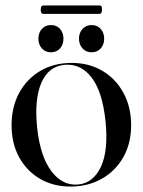

<svg xmlns="http://www.w3.org/2000/svg" viewBox="-20 -675 524 705"><path d="M243.5 -444Q306.5 -444 355.8 -415Q405 -386 433.2 -334.2Q461.5 -282.5 461.5 -215.5Q461.5 -148.5 432.8 -97.8Q404 -47 353.5 -18.5Q303 10 238.5 10Q175.5 10 126.8 -18.5Q78 -47 50.2 -97.8Q22.5 -148.5 22.5 -215.5Q22.5 -282.5 50.5 -334Q78.5 -385.5 128.2 -414.8Q178 -444 243.5 -444ZM266.5 2.5Q322 -2.5 350.2 -62Q378.5 -121.5 367.5 -229Q356.5 -337.5 316.8 -389.8Q277 -442 217.5 -437Q158.5 -432 132 -371.2Q105.5 -310.5 116.5 -205Q128 -100 168.8 -46.2Q209.5 7.5 266.5 2.5ZM167 -483Q146.5 -483 133.8 -497.2Q121 -511.5 121 -533Q121 -554.5 133.8 -568.8Q146.5 -583 167 -583Q188 -583 200.5 -568.8Q213 -554.5 213 -533Q213 -511.5 200.5 -497.2Q188 -483 167 -483ZM316.5 -483Q296 -483 283 -497.2Q270 -511.5 270 -533Q270 -554.5 283 -568.8Q296 -583 316.5 -583Q337 -583 349.8 -568.8Q362.5 -554.5 362.5 -533Q362.5 -511.5 349.8 -497.2Q337 -483 316.5 -483ZM129.5 -639.5Q129.5 -655 139.5 -655H344.5Q350.5 -655 352.5 -652.2Q354.5 -649.5 354.5 -639.5Q354.5 -624 344.5 -624H139.5Q129.5 -624 129.5 -639.5Z"/></svg>

Font: Fraunces144ptRegular
Style: Regular
Weight: 400
Version: Version 1.000;[0bf87f6ff]